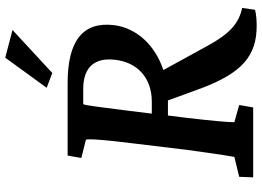

<svg xmlns="http://www.w3.org/2000/svg" viewBox="-150 -812 975 714"><g transform="rotate(-90 337.0 -454.5)"><path d="M35 0H295L304 -52L240 -70C240 -94 246 -160 256 -245L265 -317H321L367 -191C423 -44 485 13 598 13C616 13 638 12 658 7L665 -41C608 -53 569 -87 524 -170L434 -334C525 -364 590 -432 601 -517C615 -633 543 -690 386 -690H116L107 -639L175 -622C179 -613 174 -547 161 -444L137 -245C128 -177 115 -90 111 -70L37 -52ZM272 -377 282 -459C297 -579 303 -624 307 -632H364C443 -632 482 -591 472 -512C462 -428 402 -377 317 -377ZM368 -768 423 -747 583 -895 480 -922Z"/></g></svg>

Font: TPK Tissa Web SemiBold
Style: Italic
Weight: 600
Italic angle: -7°
Designer: Jacques Le Bailly, Suppakit Chalermlarp | Katatrad Co.,Ltd.
Foundry: Jacques Le Bailly, Cadson Demak Co.,Ltd.
Version: Version 5.000;Glyphs 3.1.2 (3151)